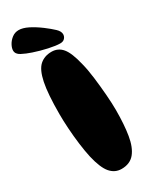

<svg xmlns="http://www.w3.org/2000/svg" viewBox="-238 -951 763 960"><g transform="rotate(-30 144.0 -471.5)"><path d="M158 -42Q120 -42 94 -72Q68 -102 51 -175Q43 -211 37 -257.5Q31 -304 28 -351Q25 -398 25 -434Q25 -552 38 -614.5Q51 -677 78 -701Q105 -725 146 -725Q184 -725 208 -696Q232 -667 249 -595Q259 -557 265.5 -504.5Q272 -452 276 -400.5Q280 -349 280 -312Q280 -228 270 -167.5Q260 -107 233.5 -74.5Q207 -42 158 -42ZM241 -772Q241 -759 232 -749Q223 -739 206 -739Q182 -739 140.5 -748Q99 -757 61 -770Q31 -780 7 -792.5Q-17 -805 -17 -826Q-17 -840 -7.5 -857.5Q2 -875 19 -888Q36 -901 58 -901Q81 -901 110.5 -886.5Q140 -872 175 -846Q204 -824 222.5 -806.5Q241 -789 241 -772Z"/></g></svg>

Font: DynaPuff Condensed
Style: Bold
Weight: 700
Width: 3
Designer: Toshi Omagari, Jennifer Daniel
Foundry: Google Fonts
Version: Version 2.000; ttfautohint (v1.8.4.7-5d5b)